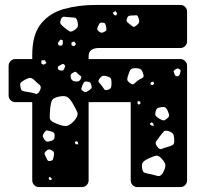

<svg xmlns="http://www.w3.org/2000/svg" viewBox="-20 -760 825 780"><path d="M138 0Q127 0 119 -8Q111 -16 111 -27V-345H42Q31 -345 23 -353Q15 -361 15 -372V-493Q15 -504 23 -512Q31 -520 42 -520H111V-537Q111 -619 146 -663Q181 -707 240 -723.5Q299 -740 371 -740H713Q724 -740 732 -732Q740 -724 740 -713V-592Q740 -581 732 -573Q724 -565 713 -565H383Q340 -565 340 -532V-520H713Q724 -520 732 -512Q740 -504 740 -493V-27Q740 -16 732 -8Q724 0 713 0H538Q527 0 519 -8Q511 -16 511 -27V-345H340V-27Q340 -16 332 -8Q324 0 313 0ZM449 -715 438 -708 444 -699 452 -697 456 -706ZM542 -689Q539 -699 532 -698Q525 -697 514 -697Q506 -697 502 -694.5Q498 -692 496 -685Q493 -677 495 -673Q497 -669 504 -664Q513 -658 518 -653Q523 -648 532 -655Q543 -663 545 -669.5Q547 -676 542 -689ZM262 -690Q249 -691 240.5 -692Q232 -693 227 -680Q222 -667 227.5 -661Q233 -655 244 -646Q255 -637 262 -633Q269 -629 281 -637Q294 -645 296 -653Q298 -661 294 -676Q290 -688 282.5 -688.5Q275 -689 262 -690ZM398 -668Q390 -669 386.5 -666.5Q383 -664 380 -657Q376 -649 375 -644Q374 -639 381 -633Q388 -627 393 -627Q398 -627 406 -632Q413 -635 412.5 -639.5Q412 -644 411 -652Q409 -659 407.5 -663Q406 -667 398 -668ZM235 -585Q235 -590 235.5 -593.5Q236 -597 231 -598Q226 -600 224 -597.5Q222 -595 219 -591Q213 -583 217 -578Q221 -573 230 -575Q235 -577 235 -585ZM289 -581 281 -592 270 -587 271 -576 281 -572ZM161 -516 148 -514V-502L157 -497L169 -504ZM241 -498Q237 -501 234 -500Q231 -499 226 -496Q221 -493 217.5 -491Q214 -489 215 -483Q217 -476 220.5 -475Q224 -474 231 -473Q236 -473 238 -475.5Q240 -478 242 -483Q244 -488 244.5 -491Q245 -494 241 -498ZM530 -483Q516 -483 511 -477.5Q506 -472 502 -458Q497 -445 497 -437.5Q497 -430 509 -422Q519 -414 524.5 -419.5Q530 -425 540 -433Q551 -440 558.5 -443.5Q566 -447 562 -459Q558 -474 551.5 -478.5Q545 -483 530 -483ZM709 -479Q703 -483 699 -481.5Q695 -480 689 -475Q684 -472 685.5 -468.5Q687 -465 689 -459Q692 -450 700 -450Q708 -450 711 -460Q712 -467 713.5 -471Q715 -475 709 -479ZM297 -460Q292 -464 289.5 -467Q287 -470 281 -467Q273 -463 269.5 -459.5Q266 -456 267 -447Q269 -438 272.5 -434.5Q276 -431 286 -429Q296 -428 300.5 -430.5Q305 -433 309 -441Q312 -449 307.5 -451.5Q303 -454 297 -460ZM433 -422Q433 -434 431 -439.5Q429 -445 418 -449Q405 -453 398.5 -452Q392 -451 384 -440Q377 -431 382 -425.5Q387 -420 394 -411Q400 -402 403.5 -397Q407 -392 418 -395Q429 -399 431 -404.5Q433 -410 433 -422ZM119 -435Q110 -443 103 -443.5Q96 -444 85 -438Q72 -431 66 -426Q60 -421 63 -407Q65 -393 72.5 -390.5Q80 -388 94 -386Q112 -384 123 -379.5Q134 -375 142 -392Q150 -408 141 -415Q132 -422 119 -435ZM351 -414Q349 -423 345 -425.5Q341 -428 331 -429Q323 -429 320.5 -425Q318 -421 315 -414Q312 -406 310.5 -401Q309 -396 316 -391Q323 -385 328 -386Q333 -387 340 -392Q348 -397 351 -401Q354 -405 351 -414ZM604 -428 595 -427 590 -418 599 -414 606 -419ZM273 -344Q261 -363 250 -367.5Q239 -372 217 -367Q196 -362 191 -352Q186 -342 184 -321Q182 -297 182 -283Q182 -269 204 -260Q231 -248 246.5 -248Q262 -248 282 -270Q300 -291 293.5 -305.5Q287 -320 273 -344ZM550 -347 540 -350 538 -340 543 -335 550 -338ZM662 -308Q658 -318 653.5 -322Q649 -326 638 -325Q626 -324 620.5 -321Q615 -318 612 -306Q609 -294 613 -289Q617 -284 627 -278Q637 -272 643 -271Q649 -270 658 -278Q667 -285 667 -291Q667 -297 662 -308ZM602 -259 596 -263 588 -257 594 -251 605 -248ZM202 -208Q202 -217 199 -220.5Q196 -224 188 -226Q178 -229 172.5 -230Q167 -231 161 -223Q154 -214 154 -208Q154 -202 161 -192Q168 -184 173.5 -184.5Q179 -185 189 -188Q197 -191 199.5 -195Q202 -199 202 -208ZM666 -227Q651 -232 645 -225.5Q639 -219 629 -206Q619 -193 614 -185Q609 -177 619 -164Q628 -151 637 -155Q646 -159 661 -163Q674 -167 681 -170.5Q688 -174 688 -187Q688 -204 685 -212.5Q682 -221 666 -227ZM296 -184 288 -187 284 -180 288 -174H298ZM189 -150Q181 -154 176.5 -152.5Q172 -151 166 -145Q160 -139 161 -135Q162 -131 166 -123Q170 -115 172.5 -110Q175 -105 184 -106Q194 -108 195.5 -113.5Q197 -119 199 -128Q200 -137 198.5 -141.5Q197 -146 189 -150ZM637 -115Q624 -130 613.5 -127.5Q603 -125 585 -117Q568 -109 561.5 -102Q555 -95 557 -78Q559 -61 568 -58Q577 -55 594 -52Q611 -48 621.5 -45Q632 -42 642 -58Q652 -77 652 -88Q652 -99 637 -115ZM186 -39 179 -41 178 -33 183 -28 192 -32Z"/></svg>

Font: Rubik Moonrocks
Style: Regular
Weight: 400
Designer: Hubert and Fischer, NaN
Foundry: Hubert and Fischer, NaN
Version: Version 2.200